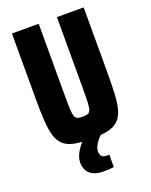

<svg xmlns="http://www.w3.org/2000/svg" viewBox="-162 -774 831 1059"><g transform="rotate(-20 253.5 -244.0)"><path d="M253 8Q195 8 156.5 0Q118 -8 95 -28.5Q72 -49 61 -84.5Q50 -120 46.5 -174.5Q43 -229 43 -307V-688H200V-262Q200 -213 201.5 -185Q203 -157 208 -144Q213 -131 224 -127Q235 -123 253 -123Q272 -123 283 -127Q294 -131 299 -144Q304 -157 305.5 -185Q307 -213 307 -262V-688H464V-307Q464 -229 461 -174.5Q458 -120 446.5 -84.5Q435 -49 412 -28.5Q389 -8 350.5 0Q312 8 253 8ZM261 200Q220 200 196.5 187.5Q173 175 163 155Q153 135 153 112Q153 81 172 48.5Q191 16 219 -10L318 0Q308 8 296 22Q284 36 275 53.5Q266 71 266 86Q266 101 273.5 112.5Q281 124 306 124Q308 124 311.5 124Q315 124 319 123V196Q307 198 294 199Q281 200 261 200Z"/></g></svg>

Font: Saira Condensed ExtraBold
Style: Regular
Weight: 800
Width: 3
Designer: Hector Gatti with collaboration of the Omnibus-Type team
Foundry: Omnibus-Type
Version: Version 1.101